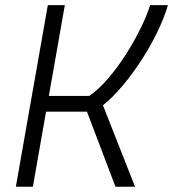

<svg xmlns="http://www.w3.org/2000/svg" viewBox="-20 -713 661 733"><path d="M40.5 0 162.6 -693.4H227.5L166.5 -346.7H320.8Q357.9 -372.6 394.3 -415.3Q430.7 -458 462.4 -508.1Q494.1 -558.1 517.8 -606.9Q541.5 -655.8 553.2 -693.4H621.1Q606.9 -645 580.3 -590.1Q553.7 -535.2 519 -481.9Q484.4 -428.7 446.5 -384Q408.7 -339.4 373 -311L495.6 0H420.9L312 -286.6H155.8L105.5 0Z"/></svg>

Font: Cascadia Code Light
Style: Italic
Weight: 300
Italic angle: -10°
Monospace: yes
Designer: Aaron Bell
Foundry: Saja Typeworks
Version: Version 2404.023; ttfautohint (v1.8.4)